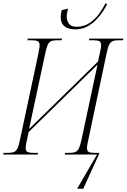

<svg xmlns="http://www.w3.org/2000/svg" viewBox="-38 -952 780 1183"><path d="M426 -771Q383 -771 359.5 -790Q336 -809 336 -847Q336 -864 343 -890L382 -899Q378 -885 375.5 -874Q373 -863 373 -851Q373 -825 387 -806Q401 -787 433 -787Q479 -787 514 -810.5Q549 -834 573 -867.5Q597 -901 612 -932L622 -926Q612 -906 595 -880Q578 -854 553.5 -829Q529 -804 497 -787.5Q465 -771 426 -771ZM437 211 560 0H361L363 -10H389Q414 -10 427.5 -16Q441 -22 449 -40Q457 -58 465 -95L563 -554L138 -138L129 -95Q120 -58 120 -41Q120 -22 131.5 -16Q143 -10 168 -10H196L194 0H-18L-16 -10H9Q34 -10 48 -15.5Q62 -21 70.5 -39.5Q79 -58 86 -95L198 -619Q201 -637 203.5 -650Q206 -663 206 -673Q206 -692 194.5 -698Q183 -704 157 -704H131L133 -714H344L342 -704H315Q291 -704 277.5 -698.5Q264 -693 256 -676Q248 -659 241 -624L141 -157L566 -573L576 -619Q580 -637 582.5 -650.5Q585 -664 585 -673Q585 -693 573.5 -698.5Q562 -704 537 -704H510L512 -714H722L720 -704H694Q670 -704 656.5 -698.5Q643 -693 634.5 -676Q626 -659 619 -624L507 -95Q503 -76 500.5 -63Q498 -50 498 -40Q498 -21 509.5 -15.5Q521 -10 547 -10H573V-4L475 211Z"/></svg>

Font: Noto Serif Display Condensed ExtraLight
Style: Italic
Weight: 200
Width: 3
Italic angle: -12°
Designer: Monotype Design Team
Foundry: Monotype Imaging Inc.
Version: Version 2.009